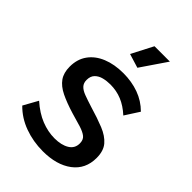

<svg xmlns="http://www.w3.org/2000/svg" viewBox="-218 -824 927 927"><g transform="rotate(45 245.5 -360.0)"><path d="M252 10Q186 10 127 -11.5Q68 -33 26 -76L67 -150Q112 -110 157.5 -92Q203 -74 248 -74Q294 -74 323 -91.5Q352 -109 352 -143Q352 -168 337 -180Q322 -192 293.5 -201Q265 -210 225 -221Q169 -238 131 -256.5Q93 -275 74 -302Q55 -329 55 -371Q55 -422 81 -458Q107 -494 153.5 -513Q200 -532 261 -532Q318 -532 366.5 -514.5Q415 -497 452 -460L405 -387Q370 -419 333.5 -434Q297 -449 255 -449Q231 -449 209 -443.5Q187 -438 172.5 -423.5Q158 -409 158 -383Q158 -362 170 -349Q182 -336 206 -327Q230 -318 265 -307Q326 -289 369 -271.5Q412 -254 435.5 -226.5Q459 -199 459 -151Q459 -75 402.5 -32.5Q346 10 252 10ZM290 -598 218 -620 275 -730H380Z"/></g></svg>

Font: Raleway Thin SemiBold
Style: Regular
Weight: 600
Version: Version 4.026